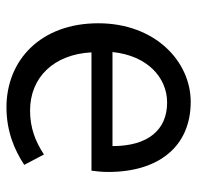

<svg xmlns="http://www.w3.org/2000/svg" viewBox="-28 -569 610 594"><g transform="rotate(90 277.0 -272.0)"><path d="M312 13C385 13 443 -11 490 -42L458 -103C417 -76 375 -60 322 -60C219 -60 148 -134 142 -250H508C510 -264 512 -282 512 -302C512 -457 434 -557 295 -557C171 -557 52 -448 52 -271C52 -92 167 13 312 13ZM141 -315C152 -423 220 -484 297 -484C382 -484 432 -425 432 -315Z"/></g></svg>

Font: Source Han Sans KR
Style: Regular
Weight: 400
Designer: Ryoko NISHIZUKA 西塚涼子 (kana, bopomofo & ideographs); Paul D. Hunt (Latin, Greek & Cyrillic); Sandoll Communications 산돌커뮤니
Foundry: Adobe
Version: Version 2.004;hotconv 1.0.118;makeotfexe 2.5.65603